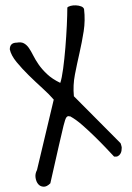

<svg xmlns="http://www.w3.org/2000/svg" viewBox="-20 -624 494 717"><path d="M168 60.5Q154.3 74.2 142.1 73.2Q129.9 72.3 122.6 63.5Q115.2 54.7 112.8 40Q110.4 25.4 118.2 10.7L180.7 -252Q164.1 -271.5 138.2 -294.9Q112.3 -318.4 87.4 -342.8Q62.5 -367.2 42 -392.1Q21.5 -417 16.6 -439.5Q16.6 -464.8 43 -464.8Q59.6 -467.8 69.8 -461.9Q80.1 -456.1 87.9 -444.8Q95.7 -433.6 104 -417Q112.3 -400.4 124.5 -382.8Q136.7 -365.2 155.8 -347.2Q174.8 -329.1 205.1 -314.5Q210.9 -331.1 215.8 -367.7Q220.7 -404.3 224.1 -445.8Q227.5 -487.3 229.5 -528.3Q231.4 -569.3 231.4 -595.7Q234.4 -599.6 243.7 -602.1Q252.9 -604.5 263.7 -604Q274.4 -603.5 283.2 -600.1Q292 -596.7 293.9 -589.8Q298.8 -547.9 292.5 -507.3Q286.1 -466.8 276.9 -426.3Q267.6 -385.7 259.8 -345.7Q252 -305.7 255.9 -264.6L429.7 -89.8Q430.7 -88.9 432.6 -82Q434.6 -75.2 434.6 -72.3Q434.6 -66.4 433.6 -60.5Q432.6 -54.7 429.2 -49.3Q425.8 -43.9 420.4 -41Q415 -38.1 406.2 -39.1Q393.6 -52.7 374.5 -72.8Q355.5 -92.8 333 -114.7Q310.5 -136.7 287.1 -157.2Q263.7 -177.7 242.2 -189.5H237.3L236.3 -190.4Q231.4 -190.4 227.5 -185.1Q223.6 -179.7 217.3 -154.8Q210.9 -129.9 199.7 -79.6Q188.5 -29.3 168 60.5Z"/></svg>

Font: Shadows Into Light
Style: Regular
Weight: 400
Designer: Kimberly Geswein
Foundry: Kimberly Geswein
Version: Version 001.000